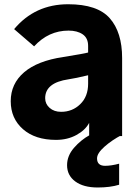

<svg xmlns="http://www.w3.org/2000/svg" viewBox="-20 -625 633 882"><path d="M187.5 -173.8Q187.5 -147.5 208 -129.4Q228.5 -111.3 260.7 -111.3Q312.5 -111.3 348.6 -146.5Q384.8 -181.6 384.8 -240.2V-279.3Q328.1 -265.6 294.9 -260.7Q187.5 -245.1 187.5 -173.8ZM29.3 -160.2Q29.3 -240.2 90.8 -293Q152.3 -345.7 271.5 -363.3Q369.1 -378.9 384.8 -383.8V-414.1Q384.8 -450.2 359.9 -467.3Q335 -484.4 294.9 -484.4Q203.1 -484.4 136.7 -412.1L44.9 -491.2Q140.6 -605.5 293 -605.5Q427.7 -605.5 484.4 -541Q541 -476.6 541 -358.4V0H389.6V-60.5Q372.1 -27.3 331.1 -4.9Q290 17.6 237.3 17.6Q141.6 17.6 85.4 -31.7Q29.3 -81.1 29.3 -160.2ZM288.1 133.8Q288.1 90.8 319.8 54.2Q351.6 17.6 392.6 -4.9H539.1Q494.1 18.6 460 48.8Q425.8 79.1 425.8 102.5Q425.8 136.7 462.9 136.7Q490.2 136.7 527.3 127V223.6Q486.3 236.3 428.7 236.3Q363.3 236.3 325.7 208.5Q288.1 180.7 288.1 133.8Z"/></svg>

Font: Gothic A1 Black
Style: Regular
Weight: 900
Version: Version 2.50